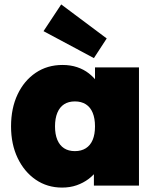

<svg xmlns="http://www.w3.org/2000/svg" viewBox="-20 -840 719 869"><path d="M261 9Q194 9 142 -26.5Q90 -62 60 -124.5Q30 -187 30 -268Q30 -350 59.5 -412.5Q89 -475 141.5 -510.5Q194 -546 263 -546Q299 -546 329 -536Q359 -526 382 -508Q405 -490 422 -466.5Q439 -443 451 -416L410 -417V-535H609V0H405V-131L450 -127Q440 -98 422.5 -73Q405 -48 381 -30Q357 -12 327 -1.5Q297 9 261 9ZM319 -156Q348 -156 368.5 -169Q389 -182 399.5 -207Q410 -232 410 -268Q410 -304 399.5 -329.5Q389 -355 368.5 -368Q348 -381 319 -381Q290 -381 270 -368Q250 -355 239.5 -329.5Q229 -304 229 -268Q229 -232 239.5 -207Q250 -182 270 -169Q290 -156 319 -156ZM405 -577 177 -699 257 -820 463 -666Z"/></svg>

Font: Lexend Deca Black
Style: Regular
Weight: 900
Designer: Bonnie Shaver-Troup, Thomas Jockin
Foundry: Lexend
Version: Version 1.007